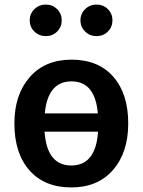

<svg xmlns="http://www.w3.org/2000/svg" viewBox="-20 -805 624 840"><path d="M181 -647Q151 -647 130.5 -667Q110 -687 110 -716Q110 -745 130.5 -765Q151 -785 181 -785Q210 -785 230 -765Q250 -745 250 -716Q250 -687 230 -667Q210 -647 181 -647ZM402 -647Q373 -647 352.5 -667Q332 -687 332 -716Q332 -745 352.5 -765Q373 -785 402 -785Q432 -785 452 -765Q472 -745 472 -716Q472 -687 452 -667Q432 -647 402 -647ZM293 -544Q410 -544 475.5 -469.5Q541 -395 541 -265Q541 -138 474.5 -61.5Q408 15 292 15Q175 15 109 -59.5Q43 -134 43 -265Q43 -391 110 -467.5Q177 -544 293 -544ZM293 -449Q189 -449 176 -309H408Q396 -449 293 -449ZM409 -229H175Q185 -81 292 -81Q399 -81 409 -229Z"/></svg>

Font: FiraGO Medium
Style: Regular
Weight: 500
Designer: bBox Type
Foundry: bBox Type GmbH
Version: Version 1.001;PS 001.001;hotconv 1.0.88;makeotf.lib2.5.64775